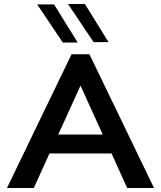

<svg xmlns="http://www.w3.org/2000/svg" viewBox="-20 -946 810 966"><path d="M620 0 541 -174H229L150 0H15L340 -673H430L755 0ZM497 -269 385 -515 273 -269ZM296 -732 167 -924H252L371 -732ZM451 -734 322 -926H407L526 -734Z"/></svg>

Font: Madhuban Medium
Style: Regular
Weight: 500
Designer: jaikishan Patel
Foundry: MagicType
Version: Version 1.000